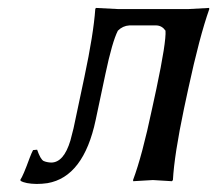

<svg xmlns="http://www.w3.org/2000/svg" viewBox="-20 -452 545 482"><path d="M220.2 -150.9Q189.9 -7.8 99.1 7.8Q85.4 9.8 71.8 9.8Q43.9 9.3 31.7 2L31.2 -1Q37.6 -9.3 54.7 -56.2Q59.1 -67.9 63 -75.2L73.2 -76.2Q81.5 -52.2 89.4 -47.9Q97.2 -44.4 108.4 -43.9Q140.1 -43.9 156.7 -99.1Q160.6 -113.3 164.6 -129.9L191.9 -258.8Q214.8 -366.7 219.2 -429.2L220.7 -432.1Q222.7 -432.1 277.3 -429.2H452.1L504.9 -432.1L505.4 -429.2Q481 -360.4 452.6 -229L441.9 -179.2Q417.5 -63 414.1 0L411.6 2.9Q409.7 2.9 363.8 0L314.5 2.9L314 0Q336.9 -61 361.8 -179.2L372.6 -229Q397.5 -346.7 395.5 -375Q386.7 -387.7 372.6 -388.2H304.7Q288.1 -387.2 275.9 -375Q261.7 -347.2 244.6 -266.1Z"/></svg>

Font: Linux Biolinum Capitals O
Style: Italic Samll Caps
Weight: 400
Italic angle: -12°
Designer: Philipp H. Poll
Foundry: Philipp H. Poll
Version: Version 0.6.2